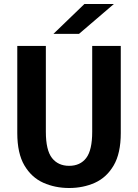

<svg xmlns="http://www.w3.org/2000/svg" viewBox="-20 -930 690 961"><path d="M326 11Q256 11 197 -15.2Q138 -41.5 102.2 -102Q66.5 -162.5 66.5 -264V-700H209.5V-270.5Q209.5 -178.5 240.2 -139.2Q271 -100 326 -100Q381.5 -100 411.5 -139.2Q441.5 -178.5 441.5 -270.5V-700H584.5V-264Q584.5 -162.5 549 -102Q513.5 -41.5 455 -15.2Q396.5 11 326 11ZM375.5 -760.5H247.5L402.5 -910H550Z"/></svg>

Font: Trispace SemiBold
Style: Regular
Weight: 600
Designer: Tyler Finck
Foundry: Etcetera Type Company
Version: Version 1.210; ttfautohint (v1.8.3)